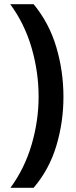

<svg xmlns="http://www.w3.org/2000/svg" viewBox="-20 -742 362 920"><path d="M284 -278Q284 -157 250 -43.5Q216 70 141 158H30Q98 65 131.5 -49Q165 -163 165 -279Q165 -397 131.5 -512.5Q98 -628 29 -722H141Q216 -631 250 -515.5Q284 -400 284 -278Z"/></svg>

Font: Noto Sans Thai Looped SemiBold
Style: Regular
Weight: 600
Designer: Sasikarn Vongin, Ben Mitchell
Foundry: The Fontpad Ltd
Version: Version 1.001; ttfautohint (v1.8.4.7-5d5b)